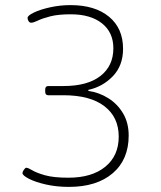

<svg xmlns="http://www.w3.org/2000/svg" viewBox="-20 -726 629 752"><path d="M250 6Q201 6 159.5 -3.5Q118 -13 93 -26Q68 -39 68 -48Q68 -53 73.5 -61Q79 -69 83 -69Q90 -69 106.5 -59Q123 -49 156.5 -39.5Q190 -30 248 -30Q340 -30 392.5 -73Q445 -116 445 -191Q445 -267 389 -310Q333 -353 228 -353H169Q157 -353 157 -367V-375Q157 -389 169 -389H228Q323 -389 373.5 -428.5Q424 -468 424 -537Q424 -599 379.5 -634.5Q335 -670 257 -670Q208 -670 177 -662Q146 -654 128.5 -645.5Q111 -637 102 -637Q96 -637 92 -643Q88 -649 88 -656Q88 -665 113 -677Q138 -689 177 -697.5Q216 -706 256 -706Q352 -706 407 -660.5Q462 -615 462 -535Q462 -469 422 -427.5Q382 -386 326 -374V-370Q368 -364 404 -341.5Q440 -319 462 -282Q484 -245 484 -195Q484 -101 421.5 -47.5Q359 6 250 6Z"/></svg>

Font: Asap Semi Expanded Thin
Style: Regular
Weight: 100
Width: 6
Designer: Pablo Cosgaya
Foundry: Omnibus-Type
Version: Version 3.001; ttfautohint (v1.8.4.7-5d5b)